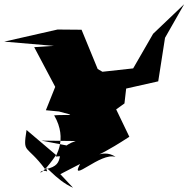

<svg xmlns="http://www.w3.org/2000/svg" viewBox="-103 -808 887 904"><path d="M181 12 274 -36C222 60 372 -94 441 -69C374 -120 283 -19 506 -164L444 -293L483 -321L491 -391L642 -425L674 -630L764 -788L618 -649L524 -486L296 -461L416 -449L357 -483L281 -668L168 -669L-83 -612L151 -592L58 -586L157 -399L113 -289L175 -283C273 -258 215 -270 152 -265C220 -148 151 -67 161 -71C237 -79 211 -37 232 -119L92 -146L253 -144C131 -102 226 -34 110 -11C19 -133 4 -79 22 -196L161 -78C69 56 73 -19 119 -1C99 -52 154 38 241 76Z"/></svg>

Font: Asimov Silicon
Style: Regular
Weight: 400
Designer: Google
Version: Version 2.000980; 2014